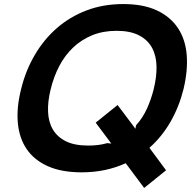

<svg xmlns="http://www.w3.org/2000/svg" viewBox="-20 -840 950 947"><path d="M799 0 691 87 600 -35Q552 -13 497.5 -1.5Q443 10 383 10Q284 10 216.5 -20Q149 -50 112 -104Q75 -158 68 -233.5Q61 -309 84 -400Q106 -491 151 -568Q196 -645 260 -701Q324 -757 406.5 -788.5Q489 -820 588 -820Q687 -820 754 -788.5Q821 -757 858 -701Q895 -645 901 -568Q907 -491 885 -400Q863 -312 820.5 -238.5Q778 -165 717 -111ZM738 -400Q753 -460 752 -512.5Q751 -565 730 -604Q709 -643 666 -665.5Q623 -688 555 -688Q488 -688 434.5 -666Q381 -644 340.5 -605.5Q300 -567 272.5 -514.5Q245 -462 230 -400Q215 -340 217 -289Q219 -238 241 -201Q263 -164 305.5 -143Q348 -122 416 -122Q467 -122 509 -134L529 -132L452 -235L560 -322L648 -205L651 -222Q683 -257 704 -302.5Q725 -348 738 -400Z"/></svg>

Font: TypoPRO Sinkin Sans
Style: 600 SemiBold Italic
Weight: 600
Italic angle: -112°
Designer: Keith Bates
Foundry: K-Type
Version: Sinkin Sans (version 1.0)  by Keith Bates   •   © 2014   www